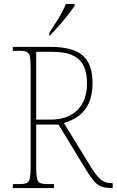

<svg xmlns="http://www.w3.org/2000/svg" viewBox="-20 -951 590 971"><path d="M45 0V-20H79Q104 -20 116 -26Q128 -32 131.5 -51Q135 -70 135 -108V-606Q135 -645 131.5 -663.5Q128 -682 116 -688Q104 -694 79 -694H45V-714H234Q348 -714 398 -670.5Q448 -627 448 -531Q448 -469 428.5 -428Q409 -387 376 -363.5Q343 -340 303 -329L440 -106Q468 -61 489.5 -43Q511 -25 541 -25H550V0H547Q512 0 491.5 -8Q471 -16 454.5 -36Q438 -56 416 -91L276 -321H163V-108Q163 -70 166.5 -51Q170 -32 182 -26Q194 -20 219 -20H253V0ZM233 -346Q323 -346 371.5 -394.5Q420 -443 420 -531Q420 -580 404 -615.5Q388 -651 349.5 -670Q311 -689 243 -689H163V-346ZM229 -784Q251 -818 275.5 -857.5Q300 -897 313 -931H357V-921Q346 -904 324 -876Q302 -848 277 -819.5Q252 -791 232 -771H229Z"/></svg>

Font: Noto Serif Lao SemiCondensed Thin
Style: Regular
Weight: 100
Width: 4
Designer: Monotype Design Team
Foundry: Monotype Imaging Inc.
Version: Version 2.003; ttfautohint (v1.8.4.7-5d5b)